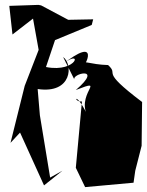

<svg xmlns="http://www.w3.org/2000/svg" viewBox="-20 -747 601 785"><path d="M285 -420C267 -445 408 -480 290 -379C426 -432 277 -361 346 -258C288 -388 275 -329 315 -332L290 -61L328 18L526 0L533 -49L559 -151L561 -330C381 -466 471 -436 422 -481C347 -483 314 -504 321 -484C326 -465 395 -611 231 -480C322 -557 299 -447 168 -473L205 -583L355 -645L361 -668L259 -666L148 -725L137 -727L18 -723L31 -606L115 -671L138 -543L81 -396L23 -163L62 -205L160 11L235 -49L185 -21L143 -276L134 -383C276 -362 279 -485 238 -514Z"/></svg>

Font: Asimov Silicon
Style: Regular
Weight: 400
Designer: Google
Version: Version 2.000980; 2014